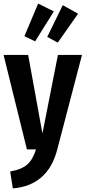

<svg xmlns="http://www.w3.org/2000/svg" viewBox="-22 -838 480 1077"><path d="M299 1Q247 202 50 219L35 124Q98 113 130 85.5Q162 58 180 0H129L-2 -530H136L216 -89L303 -530H438ZM280 -774 175 -606 115 -635 192 -818ZM416 -761 302 -599 243 -631 330 -809Z"/></svg>

Font: Fira Sans Compressed SemiBold
Style: Regular
Weight: 600
Width: 1
Designer: bBox Type GmbH & Carrois Corporate GbR & Edenspiekermann AG
Foundry: bBox Type GmbH & Carrois Corporate GbR & Edenspiekermann AG
Version: Version 4.301